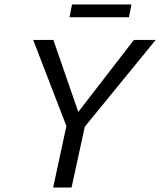

<svg xmlns="http://www.w3.org/2000/svg" viewBox="-20 -836 714 856"><path d="M566 -816 555 -759H290L301 -816ZM674 -658 358 -271 299 0H217L276 -274L128 -658H218L329 -337L577 -658Z"/></svg>

Font: EauTest Medium
Style: Italic
Weight: 500
Italic angle: -12°
Designer: Christian Thalmann (Catharsis Fonts)
Version: Version 0.001;PS 000.001;hotconv 1.0.88;makeotf.lib2.5.64775